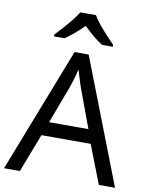

<svg xmlns="http://www.w3.org/2000/svg" viewBox="-100 -1015 840 1087"><g transform="rotate(10 319.5 -472.0)"><path d="M545 0 459 -221H176L91 0H0L279 -717H360L638 0ZM352 -517Q349 -525 342 -546Q335 -567 328.5 -589.5Q322 -612 318 -624Q311 -593 302 -563.5Q293 -534 287 -517L206 -301H432ZM362 -944Q374 -922 396.5 -894.5Q419 -867 443.5 -840.5Q468 -814 487 -795V-784H425Q399 -800 371 -823.5Q343 -847 316 -874Q289 -847 262 -824Q235 -801 209 -784H149V-795Q168 -815 191.5 -841Q215 -867 237 -894.5Q259 -922 272 -944Z"/></g></svg>

Font: Noto Sans Warang Citi
Style: Regular
Weight: 400
Designer: Mangu Purty
Foundry: Mangu Purty
Version: Version 3.002; ttfautohint (v1.8.4.7-5d5b)